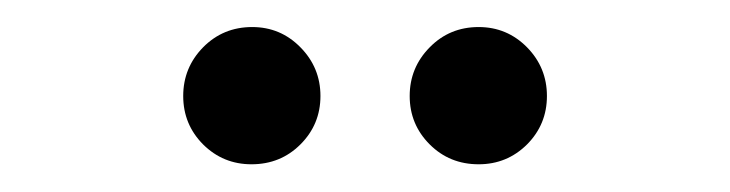

<svg xmlns="http://www.w3.org/2000/svg" viewBox="-20 -966 540 142"><path d="M334 -844.5Q312.5 -844.5 297.8 -859.2Q283 -874 283 -895Q283 -916 297.8 -931Q312.5 -946 334 -946Q355 -946 369.8 -931Q384.5 -916 384.5 -895Q384.5 -874 369.8 -859.2Q355 -844.5 334 -844.5ZM166 -844.5Q145 -844.5 130.2 -859.2Q115.5 -874 115.5 -895Q115.5 -916 130.2 -931Q145 -946 166.5 -946Q187.5 -946 202.2 -931Q217 -916 217 -895Q217 -874 202.2 -859.2Q187.5 -844.5 166 -844.5Z"/></svg>

Font: Bodoni Moda 48pt Medium
Style: Regular
Weight: 500
Designer: Owen Earl
Foundry: indestructible type
Version: Version 2.005